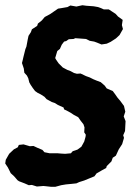

<svg xmlns="http://www.w3.org/2000/svg" viewBox="-42 -701 526 734"><path d="M152 13 134 11 124 10 99 12 80 6 68 7 52 0 31 -8 25 -12 12 -27 -1 -39 -12 -61 -22 -76 -20 -90 -7 -113 11 -130 26 -138 30 -147 48 -149 72 -142 86 -143 101 -136 120 -128 128 -119 148 -115H179L190 -114L207 -113L229 -115L236 -123L254 -129L269 -140L274 -149L280 -160L285 -178L286 -186L280 -195L281 -214L277 -226L266 -240L257 -253L240 -262L228 -270L219 -275L203 -283L201 -290L179 -300L168 -307L156 -311L136 -322L128 -331L114 -340L102 -346L92 -353L83 -365L75 -377L70 -386L66 -402L61 -412L51 -423L49 -439L42 -460L45 -472L48 -485L55 -513L59 -523L64 -550L67 -564L76 -578L80 -589L100 -602L103 -611L118 -623L129 -636L151 -648L164 -657L180 -668L193 -670L216 -674L227 -680L250 -676L273 -681L288 -679L316 -677L333 -674L344 -670L355 -665H374L400 -648L409 -638L427 -625L424 -605L428 -590L415 -567L401 -554L381 -541L366 -534L346 -531L329 -538L318 -542L301 -545L287 -552L260 -554L246 -555L239 -552L221 -551L211 -544L203 -542L194 -530L187 -514L177 -506L169 -479L173 -472L182 -459L188 -453L198 -443L215 -434L228 -429L241 -422L252 -419L266 -420L287 -410L301 -405L315 -398L327 -393L343 -387L358 -374L366 -363L389 -353L398 -341L407 -328L418 -315L432 -296L437 -274L431 -256L438 -238L437 -219L436 -200L429 -184L432 -174L425 -150L412 -130L401 -106L389 -98L384 -84L366 -66L364 -59L346 -49L327 -38L319 -27L297 -18L280 -11L261 -5L250 0L231 2L210 4L192 7L170 13Z"/></svg>

Font: Winky Rough SemiBold
Style: Italic
Weight: 600
Italic angle: -8.97852°
Designer: Simon Atzbach
Foundry: typofactur
Version: Version 1.206; ttfautohint (v1.8.4.7-5d5b)